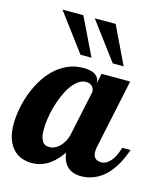

<svg xmlns="http://www.w3.org/2000/svg" viewBox="-126 -839 806 932"><g transform="rotate(15 277.5 -373.0)"><path d="M567.9 -179.2Q553.7 -138.7 537.1 -108.9Q520.5 -79.1 502.7 -58.6Q484.9 -38.1 466.3 -25.4Q447.8 -12.7 430.2 -5.9Q412.6 1 396.5 3.4Q380.4 5.9 367.2 5.9Q324.7 5.9 299.6 -17.3Q274.4 -40.5 269 -85.9Q256.8 -68.8 242.2 -52.5Q227.5 -36.1 209.5 -23.2Q191.4 -10.3 169.2 -2.2Q147 5.9 120.1 5.9Q94.2 5.9 70.3 -2.4Q46.4 -10.7 27.8 -29.8Q9.3 -48.8 -2 -79.6Q-13.2 -110.4 -13.2 -154.8Q-13.2 -189 -6.3 -228Q0.5 -267.1 14.6 -306.2Q28.8 -345.2 50 -381.1Q71.3 -417 99.9 -444.6Q128.4 -472.2 164.6 -488.5Q200.7 -504.9 244.1 -504.9Q286.6 -504.9 305.9 -490.2Q325.2 -475.6 325.2 -454.1V-446.8L335.9 -500H480L408.2 -160.2Q405.8 -151.9 404.8 -143.8Q403.8 -135.7 403.8 -127.9Q403.8 -85 444.8 -85Q459.5 -85 471.9 -92.5Q484.4 -100.1 494.6 -112.8Q504.9 -125.5 512.7 -142.8Q520.5 -160.2 525.9 -179.2ZM315.9 -404.8Q315.9 -409.2 314 -415.8Q312 -422.4 307.4 -428.5Q302.7 -434.6 294.9 -438.7Q287.1 -442.9 274.9 -442.9Q253.9 -442.9 235.1 -429.2Q216.3 -415.5 200.7 -392.8Q185.1 -370.1 172.9 -341.3Q160.6 -312.5 152.1 -282Q143.6 -251.5 139.2 -221.9Q134.8 -192.4 134.8 -168.9Q134.8 -140.1 140.1 -124.5Q145.5 -108.9 153.1 -101.3Q160.6 -93.8 169.4 -92.3Q178.2 -90.8 185.1 -90.8Q196.3 -90.8 208.7 -96.4Q221.2 -102.1 232.7 -113Q244.1 -124 253.7 -140.6Q263.2 -157.2 268.1 -179.2ZM430.2 -563H375.5L234.4 -752H339.4ZM268.6 -563H213.4L72.3 -752H177.2Z"/></g></svg>

Font: Lobster
Style: Regular
Weight: 400
Designer: Pablo Impallari
Foundry: Pablo Impallari
Version: Version 1.007; ttfautohint (v1.1) -l 8 -r 50 -G 50 -x 14 -D 